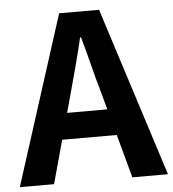

<svg xmlns="http://www.w3.org/2000/svg" viewBox="-57 -790 754 838"><g transform="rotate(-5 320.5 -370.5)"><path d="M-4 0 233 -741H408L645 0H489L384 -386Q367 -444 351.5 -506.5Q336 -569 319 -628H315Q301 -568 284.5 -506Q268 -444 252 -386L146 0ZM143 -190V-305H495V-190Z"/></g></svg>

Font: Farlight84_Sys_V01
Style: Bold
Weight: 700
Designer: Monotype Design Team, Nadine Chahine and Nizar Qandah
Foundry: Monotype Imaging Inc.
Version: Version 2.004;October 31, 2024;FontCreator 14.0.0.2814 64-bi